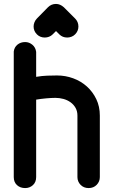

<svg xmlns="http://www.w3.org/2000/svg" viewBox="-20 -945 580 977"><path d="M224 -908Q241 -925 265 -925Q286 -925 305 -908L362 -851Q379 -834 379 -810Q379 -787 362 -770Q354 -762 343.5 -758Q333 -754 322 -754Q298 -754 282 -770L265 -787L248 -770Q240 -762 229.5 -758Q219 -754 208 -754Q184 -754 168 -770Q151 -787 151 -810Q151 -821 155.5 -832Q160 -843 168 -851ZM50 -683Q53 -705 69 -718Q85 -731 108 -731Q128 -731 144.5 -717.5Q161 -704 164 -681V-554Q193 -559 220.5 -560Q248 -561 270 -561Q313 -561 352.5 -546.5Q392 -532 422 -505Q452 -478 470 -440.5Q488 -403 488 -357V-44Q488 -21 472 -4.5Q456 12 431 12Q406 12 390 -4.5Q374 -21 374 -44V-357Q374 -379 364.5 -396Q355 -413 339 -424.5Q323 -436 303 -441.5Q283 -447 262 -447Q242 -447 214.5 -444.5Q187 -442 164 -438V-44Q164 -18 147.5 -3Q131 12 108 12Q83 12 66.5 -3Q50 -18 50 -44Z"/></svg>

Font: VDS
Style: Bold
Weight: 700
Designer: artmaker
Foundry: artmaker
Version: Version 1.000 2009 initial release